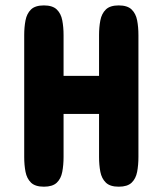

<svg xmlns="http://www.w3.org/2000/svg" viewBox="-20 -704 609 724"><path d="M71.3 -112.3V-571.3Q71.3 -601.6 76.2 -627.2Q81.1 -652.8 96.9 -668.2Q112.8 -683.6 145.5 -683.6Q178.2 -683.6 194.1 -668.2Q210 -652.8 214.8 -627.4Q219.7 -602.1 219.7 -571.3V-418H353.5V-571.3Q353.5 -601.6 358.4 -627.2Q363.3 -652.8 379.2 -668.2Q395 -683.6 427.7 -683.6Q460.4 -683.6 476.3 -668.2Q492.2 -652.8 497.1 -627.4Q502 -602.1 502 -571.3V-112.3Q502 -81.5 497.1 -55.9Q492.2 -30.3 476.3 -15.1Q460.4 0 427.7 0Q395 0 379.2 -15.4Q363.3 -30.8 358.4 -56.2Q353.5 -81.5 353.5 -112.3V-274.4H219.7V-112.3Q219.7 -81.5 214.8 -55.9Q210 -30.3 194.1 -15.1Q178.2 0 145.5 0Q112.8 0 96.9 -15.4Q81.1 -30.8 76.2 -56.2Q71.3 -81.5 71.3 -112.3Z"/></svg>

Font: Dangrek
Style: Regular
Weight: 400
Designer: Danh Hong
Version: Version 8.001; ttfautohint (v1.8.3)